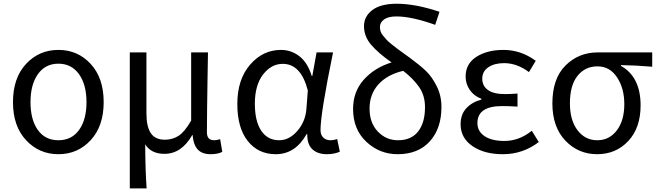

<svg xmlns="http://www.w3.org/2000/svg" viewBox="-20 -829 3594 1048"><path d="M50.8 -271.5Q50.8 -403.3 122.1 -480Q193.4 -556.6 298.8 -556.6Q404.3 -556.6 475.1 -480Q545.9 -403.3 545.9 -271.5Q545.9 -140.6 475.1 -64Q404.3 12.7 298.8 12.7Q193.4 12.7 122.1 -64Q50.8 -140.6 50.8 -271.5ZM186.5 -119.6Q226.6 -63.5 298.8 -63.5Q371.1 -63.5 411.6 -119.6Q452.1 -175.8 452.1 -271.5Q452.1 -367.2 411.1 -424.3Q370.1 -481.4 298.8 -481.4Q227.5 -481.4 187 -424.3Q146.5 -367.2 146.5 -271.5Q146.5 -175.8 186.5 -119.6Z M688.5 199.2V-543H779.3V-210Q779.3 -137.7 803.2 -102.1Q827.1 -66.4 879.9 -66.4Q921.9 -66.4 955.1 -87.9Q988.3 -109.4 1023.4 -170.9V-543H1115.2Q1114.3 -493.2 1112.8 -401.4Q1111.3 -309.6 1110.4 -236.8Q1109.4 -164.1 1109.4 -106.4Q1109.4 -63.5 1149.4 -63.5Q1163.1 -63.5 1181.6 -69.3L1193.4 0Q1168 12.7 1129.9 12.7Q1084 12.7 1060.1 -12.2Q1036.1 -37.1 1031.2 -91.8H1029.3Q970.7 10.7 877.9 10.7Q804.7 10.7 772.5 -41Q773.4 105.5 780.3 199.2Z M1485.4 12.7Q1389.6 12.7 1332.5 -59.1Q1275.4 -130.9 1275.4 -261.7Q1275.4 -395.5 1345.2 -476.1Q1415 -556.6 1513.7 -556.6Q1569.3 -556.6 1614.3 -522Q1659.2 -487.3 1681.6 -414.1H1684.6L1708 -543H1797.9Q1729.5 -210 1729.5 -119.1Q1729.5 -92.8 1744.6 -78.1Q1759.8 -63.5 1783.2 -63.5Q1801.8 -63.5 1820.3 -70.3L1835 -1Q1803.7 12.7 1764.6 12.7Q1713.9 12.7 1685.1 -14.2Q1656.2 -41 1657.2 -96.7H1653.3Q1591.8 12.7 1485.4 12.7ZM1503.9 -63.5Q1558.6 -63.5 1602.5 -113.8Q1646.5 -164.1 1652.3 -232.4L1660.2 -335Q1623 -480.5 1523.4 -480.5Q1460.9 -480.5 1416 -422.4Q1371.1 -364.3 1371.1 -262.7Q1371.1 -168 1405.8 -115.7Q1440.4 -63.5 1503.9 -63.5Z M2152.3 -63.5Q2224.6 -63.5 2262.2 -111.3Q2299.8 -159.2 2299.8 -244.1Q2299.8 -306.6 2268.6 -352.5Q2237.3 -398.4 2180.7 -442.4Q2093.8 -421.9 2045.4 -368.2Q1997.1 -314.5 1997.1 -236.3Q1997.1 -158.2 2042.5 -110.8Q2087.9 -63.5 2152.3 -63.5ZM2378.9 -764.6 2355.5 -693.4Q2227.5 -739.3 2143.6 -739.3Q2098.6 -739.3 2076.2 -722.7Q2053.7 -706.1 2053.7 -681.6Q2053.7 -668.9 2057.6 -657.2Q2061.5 -645.5 2071.3 -633.8Q2081.1 -622.1 2089.8 -612.3Q2098.6 -602.5 2116.2 -588.4Q2133.8 -574.2 2145.5 -565.4Q2157.2 -556.6 2180.2 -540Q2203.1 -523.4 2216.8 -513.7Q2271.5 -473.6 2304.7 -441.9Q2337.9 -410.2 2363.8 -358.4Q2389.6 -306.6 2389.6 -245.1Q2389.6 -127.9 2326.2 -57.6Q2262.7 12.7 2150.4 12.7Q2051.8 12.7 1979.5 -55.2Q1907.2 -123 1907.2 -234.4Q1907.2 -328.1 1965.3 -393.6Q2023.4 -459 2117.2 -488.3Q2045.9 -538.1 2006.3 -584Q1966.8 -629.9 1966.8 -686.5Q1966.8 -739.3 2012.2 -773.9Q2057.6 -808.6 2145.5 -808.6Q2248 -808.6 2378.9 -764.6Z M2724.6 12.7Q2623 12.7 2558.6 -31.7Q2494.1 -76.2 2494.1 -150.4Q2494.1 -205.1 2525.9 -238.8Q2557.6 -272.5 2607.4 -285.2V-290Q2567.4 -304.7 2544.4 -337.9Q2521.5 -371.1 2521.5 -411.1Q2521.5 -481.4 2580.6 -519Q2639.6 -556.6 2728.5 -556.6Q2823.2 -556.6 2904.3 -497.1L2867.2 -435.5Q2801.8 -484.4 2731.4 -484.4Q2678.7 -484.4 2645.5 -461.9Q2612.3 -439.5 2612.3 -399.4Q2612.3 -360.4 2643.1 -337.9Q2673.8 -315.4 2737.3 -315.4Q2765.6 -315.4 2804.7 -318.4V-247.1Q2757.8 -250 2720.7 -250Q2585.9 -250 2585.9 -157.2Q2585.9 -112.3 2625 -85.9Q2664.1 -59.6 2733.4 -59.6Q2813.5 -59.6 2882.8 -115.2L2920.9 -53.7Q2834 12.7 2724.6 12.7Z M2995.1 -264.6Q2995.1 -400.4 3066.9 -471.7Q3138.7 -543 3243.2 -543H3540V-464.8Q3447.3 -472.7 3369.1 -473.6V-469.7Q3476.6 -409.2 3476.6 -253.9Q3476.6 -130.9 3409.2 -59.1Q3341.8 12.7 3239.3 12.7Q3136.7 12.7 3065.9 -61.5Q2995.1 -135.7 2995.1 -264.6ZM3240.2 -63.5Q3305.7 -63.5 3346.7 -117.2Q3387.7 -170.9 3387.7 -260.7Q3387.7 -346.7 3348.1 -406.7Q3308.6 -466.8 3241.2 -466.8Q3173.8 -466.8 3132.3 -415Q3090.8 -363.3 3090.8 -264.6Q3090.8 -172.9 3132.3 -118.2Q3173.8 -63.5 3240.2 -63.5Z"/></svg>

Font: GenYoGothic TW TTF Regular
Style: Regular
Weight: 400
Version: Version 1.300